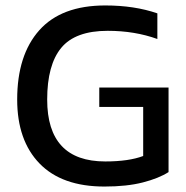

<svg xmlns="http://www.w3.org/2000/svg" viewBox="-20 -674 681 704"><path d="M43 -309Q43 -472 124 -563Q205 -654 366 -654Q473 -654 557 -625V-531Q474 -561 375 -561Q256 -561 204.5 -498.5Q153 -436 153 -309Q153 -82 366 -82Q452 -82 505 -102V-282H344V-353H598V-43Q562 -20 503.5 -5Q445 10 363 10Q207 10 125 -74.5Q43 -159 43 -309Z"/></svg>

Font: Kanit
Style: Regular
Weight: 400
Designer: Katatrad Team
Foundry: Cadson Demak
Version: Version 1.001